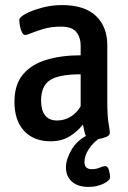

<svg xmlns="http://www.w3.org/2000/svg" viewBox="-20 -550 505 757"><path d="M179 7Q113 7 75 -34Q37 -75 37 -149Q37 -217 71 -257Q105 -297 164 -314.5Q223 -332 298 -332V-371Q298 -402 281 -423.5Q264 -445 220 -445Q183 -445 153.5 -436.5Q124 -428 105 -420Q86 -412 79 -412Q72 -412 66.5 -423Q61 -434 58.5 -448Q56 -462 56 -471Q56 -482 81 -495.5Q106 -509 145 -519.5Q184 -530 224 -530Q313 -530 358 -487.5Q403 -445 403 -372V-155Q403 -92 408 -64Q413 -36 413 -26Q413 -16 398.5 -10Q384 -4 367 -1.5Q350 1 340 1Q325 1 319 -12.5Q313 -26 307 -59Q285 -31 254 -12Q223 7 179 7ZM205 -75Q234 -75 258 -89.5Q282 -104 298 -131V-257Q212 -257 177 -234Q142 -211 142 -153Q142 -116 157.5 -95.5Q173 -75 205 -75ZM329 187Q287 187 263.5 166Q240 145 240 110Q240 78 262 40.5Q284 3 325 -17L380 -10Q349 9 331 36.5Q313 64 313 89Q313 117 342 117Q359 117 373 111Q387 105 395 105Q405 105 409.5 121Q414 137 414 148Q414 162 387.5 174.5Q361 187 329 187Z"/></svg>

Font: Asap Condensed Medium
Style: Regular
Weight: 500
Width: 3
Designer: Pablo Cosgaya
Foundry: Omnibus-Type
Version: Version 3.001; ttfautohint (v1.8.4.7-5d5b)